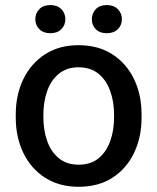

<svg xmlns="http://www.w3.org/2000/svg" viewBox="-20 -713 609 743"><path d="M41 -269.5Q41 -346.2 70.3 -406.7Q99.6 -467.3 154.1 -502.7Q208.5 -538.1 283.7 -538.1Q360.4 -538.1 415 -502.7Q469.7 -467.3 498.8 -406.7Q527.8 -346.2 527.8 -269.5V-258.3Q527.8 -182.1 498.8 -121.3Q469.7 -60.5 415.3 -25.4Q360.8 9.8 284.7 9.8Q209 9.8 154.3 -25.4Q99.6 -60.5 70.3 -121.3Q41 -182.1 41 -258.3ZM147.9 -258.3Q147.9 -209 162.6 -167.5Q177.2 -126 207.5 -100.8Q237.8 -75.7 284.7 -75.7Q331.5 -75.7 361.8 -100.8Q392.1 -126 406.7 -167.5Q421.4 -209 421.4 -258.3V-269.5Q421.4 -318.4 406.7 -360.1Q392.1 -401.9 361.6 -427.2Q331.1 -452.6 283.7 -452.6Q237.8 -452.6 207.3 -427.2Q176.8 -401.9 162.4 -360.1Q147.9 -318.4 147.9 -269.5ZM393.1 -584.5Q365.7 -584.5 350.6 -600.1Q335.4 -615.7 335.4 -638.7Q335.4 -661.6 350.6 -677.5Q365.7 -693.4 393.1 -693.4Q420.4 -693.4 436 -677.5Q451.7 -661.6 451.7 -638.7Q451.7 -615.7 436 -600.1Q420.4 -584.5 393.1 -584.5ZM174.8 -584.5Q147.5 -584.5 132.1 -600.1Q116.7 -615.7 116.7 -638.7Q116.7 -661.6 132.1 -677.5Q147.5 -693.4 174.8 -693.4Q202.1 -693.4 217.5 -677.5Q232.9 -661.6 232.9 -638.7Q232.9 -615.7 217.5 -600.1Q202.1 -584.5 174.8 -584.5Z"/></svg>

Font: Heebo Medium
Style: Regular
Weight: 500
Designer: Oded Ezer
Foundry: Ezer Type House
Version: Version 3.100